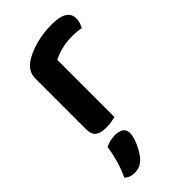

<svg xmlns="http://www.w3.org/2000/svg" viewBox="-227 -550 851 851"><g transform="rotate(-45 198.5 -125.0)"><path d="M190 -1Q181 1 166 4Q151 7 132 7Q97 7 80 -6Q63 -19 63 -52V-369Q63 -395 75 -413Q87 -431 110 -445Q141 -464 186.5 -476Q232 -488 285 -488Q380 -488 380 -429Q380 -415 375.5 -402.5Q371 -390 366 -382Q343 -387 309 -387Q274 -387 243 -379Q212 -371 190 -359ZM138 212Q125 226 110.5 232Q96 238 79 238Q49 238 31 220Q49 182 59.5 143.5Q70 105 75 71Q88 65 103 61Q118 57 134 57Q158 57 173.5 66.5Q189 76 189 98Q189 110 184.5 126Q180 142 172.5 158Q165 174 156 188.5Q147 203 138 212Z"/></g></svg>

Font: Baloo Tammudu 2 SemiBold
Style: Regular
Weight: 600
Designer: Maithili Shingre, Omkar Shende and Ek Type
Foundry: Ek Type
Version: Version 1.640;hotconv 1.0.111;makeotfexe 2.5.65597; ttfautoh